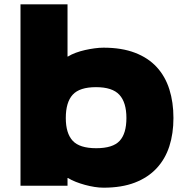

<svg xmlns="http://www.w3.org/2000/svg" viewBox="-20 -860 869 890"><path d="M784 -313Q784 -241 765 -182Q746 -123 706 -80Q666 -37 605 -13.5Q544 10 460 10Q440 10 418 6.5Q396 3 374 -3Q352 -9 331.5 -17Q311 -25 295 -35H293V1H75V-840H293V-598H295Q311 -608 331.5 -615.5Q352 -623 374 -628Q396 -633 418.5 -636Q441 -639 460 -639Q544 -639 605.5 -615.5Q667 -592 706.5 -549Q746 -506 765 -446Q784 -386 784 -313ZM566 -313Q566 -385 533.5 -420.5Q501 -456 425 -456Q349 -456 317 -421Q285 -386 285 -313Q285 -242 317 -207.5Q349 -173 426 -173Q503 -173 534.5 -207Q566 -241 566 -313Z"/></svg>

Font: TypoPRO Sinkin Sans
Style: 900 X Black
Weight: 950
Designer: Keith Bates
Foundry: K-Type
Version: Sinkin Sans (version 1.0)  by Keith Bates   •   © 2014   www